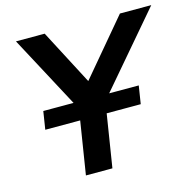

<svg xmlns="http://www.w3.org/2000/svg" viewBox="-103 -811 930 917"><g transform="rotate(-15 361.5 -352.5)"><path d="M211 0 269 -364 281 -280 54 -705H196L345 -420H328L568 -705H723L360 -280L400 -364L342 0ZM80 -261 94 -350H566L552 -261Z"/></g></svg>

Font: Nunito Sans 10pt
Style: Bold Italic
Weight: 700
Italic angle: -9°
Designer: Vernon Adams
Foundry: Vernon Adams
Version: Version 3.101;gftools[0.9.27]